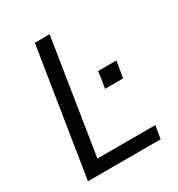

<svg xmlns="http://www.w3.org/2000/svg" viewBox="-169 -815 856 924"><g transform="rotate(-30 259.0 -352.5)"><path d="M50 0 162 -705H244L144 -72H466L454 0ZM344 -344 358 -435H459L444 -344Z"/></g></svg>

Font: Nunito Sans 10pt SemiCondensed
Style: Italic
Weight: 400
Width: 4
Italic angle: -9°
Designer: Vernon Adams
Foundry: Vernon Adams
Version: Version 3.101;gftools[0.9.27]